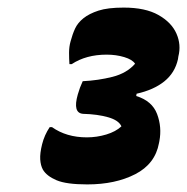

<svg xmlns="http://www.w3.org/2000/svg" viewBox="-20 -832 493 506"><path d="M449 -676Q441 -640 413 -617.5Q385 -595 340 -585L339 -579Q381 -566 394 -531.5Q407 -497 400 -460L399 -455Q389 -400 336.5 -373Q284 -346 210 -346Q155 -346 129 -357Q103 -368 93 -385Q87 -396 86 -412Q85 -428 91 -452Q97 -476 111 -497H117Q155 -470 209 -470Q235 -470 260 -477.5Q285 -485 300 -499Q293 -515 265 -523Q237 -531 199 -532Q171 -534 185 -583Q190 -601 198 -618Q239 -620 276.5 -629.5Q314 -639 336 -664Q329 -675 307.5 -681.5Q286 -688 261 -688Q207 -688 169 -663H163Q162 -677 162 -693Q162 -709 166 -723Q171 -742 178 -757Q185 -772 200 -784Q215 -796 239.5 -804Q264 -812 306 -812Q363 -812 397.5 -792.5Q432 -773 445 -743.5Q458 -714 450 -683Z"/></svg>

Font: Recursive Sn Csl St Blk
Style: Italic
Weight: 900
Italic angle: -15°
Version: Version 1.079;hotconv 1.0.112;makeotfexe 2.5.65598; ttfautoh